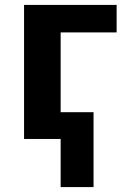

<svg xmlns="http://www.w3.org/2000/svg" viewBox="-20 -566 518 782"><path d="M455 -546V-434H227V-109H361V196H227V0H78V-546Z"/></svg>

Font: Noto IKEA Arabic
Style: Bold
Weight: 700
Designer: Monotype Design Team
Foundry: Monotype Imaging Inc.
Version: Version 1.200